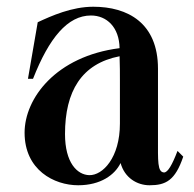

<svg xmlns="http://www.w3.org/2000/svg" viewBox="-20 -535 577 570"><path d="M212 15C279 15 321 -16 338 -51C350 -7 387 15 424 15C472 15 500 1 524 -70L507 -87C491 -45 478 -23 467 -23C447 -24 449 -57 449 -125V-331C449 -467 359 -515 257 -515C193 -515 133 -488 92 -469L63 -301H78C126 -423 181 -489 250 -489C297 -489 334 -454 335 -392C146 -368 53 -243 53 -141C53 -30 141 15 212 15ZM245 -15C209 -16 173 -52 173 -137C173 -264 222 -346 335 -368C336 -348 336 -311 336 -296V-168C336 -67 285 -14 245 -15Z"/></svg>

Font: Sprat Condensed Medium
Style: Regular
Weight: 500
Width: 3
Designer: Ethan Nakache
Foundry: Collletttivo
Version: Version 2.000;Glyphs 3.2 (3217)